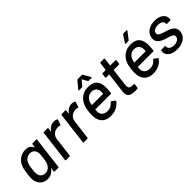

<svg xmlns="http://www.w3.org/2000/svg" viewBox="174 -1717 2744 2744"><g transform="rotate(-45 1545.5 -345.5)"><path d="M427 -509H501Q511 -509 509 -499L449 -10Q449 -6 446 -3Q443 0 438 0H365Q356 0 356 -10L363 -66Q364 -69 362 -69.5Q360 -70 359 -67Q307 8 219 8Q155 8 112 -31Q69 -70 60 -135Q58 -157 58 -168Q58 -196 65 -254Q70 -297 76.5 -327Q83 -357 94 -383Q117 -442 169 -479.5Q221 -517 288 -517Q376 -517 405 -446Q406 -443 407.5 -443.5Q409 -444 410 -447L416 -499Q418 -509 427 -509ZM386 -253Q392 -295 392 -324Q392 -334 390 -352Q385 -388 361.5 -411Q338 -434 299 -434Q258 -434 226.5 -411Q195 -388 183 -351Q176 -336 172 -318Q168 -300 162 -255Q156 -203 156 -186Q156 -172 159 -158Q162 -121 188 -98Q214 -75 255 -75Q295 -75 323.5 -98.5Q352 -122 366 -158Q373 -174 377 -192.5Q381 -211 386 -253Z M918 -501Q925 -498 921 -489L896 -414Q893 -405 884 -408Q868 -415 846 -415L832 -414Q787 -412 753.5 -381.5Q720 -351 714 -302L678 -10Q676 0 667 0H593Q583 0 585 -10L645 -499Q647 -509 656 -509H729Q734 -509 736.5 -506Q739 -503 738 -499L731 -446Q731 -443 732.5 -442.5Q734 -442 735 -444Q787 -514 863 -514Q894 -514 918 -501Z M1278 -501Q1285 -498 1281 -489L1256 -414Q1253 -405 1244 -408Q1228 -415 1206 -415L1192 -414Q1147 -412 1113.5 -381.5Q1080 -351 1074 -302L1038 -10Q1036 0 1027 0H953Q943 0 945 -10L1005 -499Q1007 -509 1016 -509H1089Q1094 -509 1096.5 -506Q1099 -503 1098 -499L1091 -446Q1091 -443 1092.5 -442.5Q1094 -442 1095 -444Q1147 -514 1223 -514Q1254 -514 1278 -501Z M1726 -226Q1725 -216 1715 -216H1405Q1401 -216 1401 -212Q1399 -188 1399 -180Q1399 -170 1401 -160Q1406 -120 1435.5 -97.5Q1465 -75 1515 -75Q1586 -75 1633 -136Q1639 -146 1646 -139L1697 -101Q1703 -95 1698 -88Q1665 -42 1612 -16.5Q1559 9 1496 9Q1425 9 1381 -22.5Q1337 -54 1319 -114Q1309 -148 1309 -194Q1309 -213 1313 -257Q1318 -295 1323.5 -321Q1329 -347 1338 -368Q1364 -437 1421 -477Q1478 -517 1553 -517Q1649 -517 1691.5 -468Q1734 -419 1734 -325Q1734 -290 1726 -226ZM1427 -355Q1418 -333 1412 -299Q1411 -295 1415 -295H1637Q1641 -295 1641 -299Q1643 -323 1643 -331Q1643 -377 1616.5 -405.5Q1590 -434 1543 -434Q1501 -434 1471.5 -412.5Q1442 -391 1427 -355ZM1428 -585 1518 -694Q1523 -700 1532 -700H1614Q1624 -700 1626 -694L1689 -585L1691 -580Q1691 -573 1682 -573H1625Q1616 -573 1614 -579L1572 -655Q1571 -657 1569 -657Q1567 -657 1566 -655L1503 -579Q1499 -573 1491 -573H1433Q1427 -573 1425.5 -576.5Q1424 -580 1428 -585Z M2095 -430H1990Q1986 -430 1986 -426L1953 -161Q1952 -154 1952 -142Q1952 -110 1968.5 -96Q1985 -82 2019 -82H2047Q2052 -82 2054.5 -79Q2057 -76 2056 -72L2048 -10Q2048 0 2038 0Q2006 2 1993 2Q1926 2 1892 -19.5Q1858 -41 1858 -98Q1858 -107 1860 -127L1897 -426Q1897 -430 1893 -430H1834Q1824 -430 1826 -440L1833 -499Q1835 -509 1844 -509H1903Q1907 -509 1907 -513L1922 -631Q1924 -641 1933 -641H2003Q2007 -641 2009.5 -638Q2012 -635 2011 -631L1997 -513Q1996 -512 1997 -510.5Q1998 -509 2000 -509H2105Q2115 -509 2113 -499L2106 -440Q2104 -430 2095 -430Z M2585 -226Q2584 -216 2574 -216H2264Q2260 -216 2260 -212Q2258 -188 2258 -180Q2258 -170 2260 -160Q2265 -120 2294.5 -97.5Q2324 -75 2374 -75Q2445 -75 2492 -136Q2498 -146 2505 -139L2556 -101Q2562 -95 2557 -88Q2524 -42 2471 -16.5Q2418 9 2355 9Q2284 9 2240 -22.5Q2196 -54 2178 -114Q2168 -148 2168 -194Q2168 -213 2172 -257Q2177 -295 2182.5 -321Q2188 -347 2197 -368Q2223 -437 2280 -477Q2337 -517 2412 -517Q2508 -517 2550.5 -468Q2593 -419 2593 -325Q2593 -290 2585 -226ZM2286 -355Q2277 -333 2271 -299Q2270 -295 2274 -295H2496Q2500 -295 2500 -299Q2502 -323 2502 -331Q2502 -377 2475.5 -405.5Q2449 -434 2402 -434Q2360 -434 2330.5 -412.5Q2301 -391 2286 -355ZM2371 -585 2441 -693Q2445 -700 2454 -700H2519Q2524 -700 2525.5 -696.5Q2527 -693 2523 -688L2441 -580Q2434 -573 2428 -573H2377Q2371 -573 2369 -576.5Q2367 -580 2371 -585Z M2661 -118Q2661 -127 2662 -131L2664 -142Q2664 -146 2667 -149Q2670 -152 2675 -152H2744Q2749 -152 2751.5 -149Q2754 -146 2753 -142L2752 -137Q2749 -109 2776 -88Q2803 -67 2848 -67Q2895 -67 2925 -88.5Q2955 -110 2955 -142Q2955 -168 2931.5 -181.5Q2908 -195 2857 -210Q2806 -225 2773 -240Q2740 -255 2717 -282Q2694 -309 2694 -350Q2694 -425 2751.5 -469.5Q2809 -514 2899 -514Q2978 -514 3025 -478.5Q3072 -443 3072 -386Q3072 -375 3071 -370L3070 -367Q3070 -363 3067 -360Q3064 -357 3060 -357H2992Q2987 -357 2984.5 -360Q2982 -363 2983 -367L2984 -370Q2987 -399 2961.5 -418.5Q2936 -438 2889 -438Q2843 -438 2814 -419.5Q2785 -401 2785 -369Q2785 -343 2809 -329Q2833 -315 2885 -299Q2937 -284 2970 -270Q3003 -256 3026.5 -229Q3050 -202 3050 -160Q3050 -110 3023.5 -72.5Q2997 -35 2949 -14.5Q2901 6 2840 6Q2758 6 2709.5 -29Q2661 -64 2661 -118Z"/></g></svg>

Font: Barlow Medium
Style: Italic
Weight: 500
Italic angle: -7°
Designer: Jeremy Tribby
Foundry: Tribby Type
Version: Version 1.408